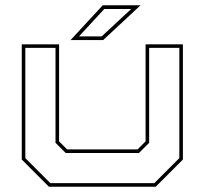

<svg xmlns="http://www.w3.org/2000/svg" viewBox="-20 -708 776 728"><path d="M165.5 0 62.5 -103V-540H204V-172L234.5 -141.5H501.5L532 -172V-540H673.5V-103L570.5 0ZM171 -13.5H565L660 -108.5V-526.5H545.5V-166.5L507 -128H229L190.5 -166.5V-526.5H76V-108.5ZM247.5 -556 369.5 -688H513L371 -556ZM279.5 -570H365.5L477.5 -674H375.5Z"/></svg>

Font: Tourney Expanded Thin
Style: Regular
Weight: 100
Width: 7
Designer: Tyler Finck
Foundry: Etcetera Type Co
Version: Version 1.010; ttfautohint (v1.8.3)